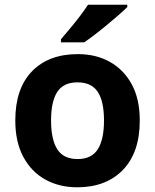

<svg xmlns="http://www.w3.org/2000/svg" viewBox="-20 -786 659 816"><path d="M574 -274Q574 -138 502.5 -64Q431 10 308 10Q232 10 172.5 -23Q113 -56 79 -119.5Q45 -183 45 -274Q45 -410 116 -483Q187 -556 311 -556Q388 -556 447 -523Q506 -490 540 -427.5Q574 -365 574 -274ZM197 -274Q197 -193 223.5 -151.5Q250 -110 310 -110Q369 -110 395.5 -151.5Q422 -193 422 -274Q422 -355 395.5 -395.5Q369 -436 309 -436Q250 -436 223.5 -395.5Q197 -355 197 -274ZM521 -756Q507 -742 484 -722Q461 -702 434.5 -680Q408 -658 382.5 -638.5Q357 -619 338 -606H239V-619Q255 -638 276.5 -663.5Q298 -689 319 -716.5Q340 -744 354 -766H521Z"/></svg>

Font: Noto Sans Sinhala
Style: Bold
Weight: 700
Designer: Jelle Bosma - Monotype Design Team
Foundry: Monotype Imaging Inc.
Version: Version 2.006; ttfautohint (v1.8.4.7-5d5b)